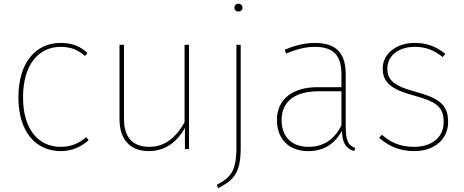

<svg xmlns="http://www.w3.org/2000/svg" viewBox="-20 -802 2494 1033"><path d="M306 -571C168 -571 79 -460 79 -278C79 -94 172 11 307 11C369 11 418 -13 457 -48L443 -64C407 -32 364 -12 306 -12C189 -12 104 -103 104 -278C104 -455 188 -550 307 -550C362 -550 402 -532 437 -501L451 -517C409 -555 366 -571 306 -571Z M997 -561H973V-144C929 -66 870 -12 784 -12C696 -12 647 -60 647 -163V-561H623V-161C623 -50 681 11 781 11C874 11 936 -44 975 -114V0H997Z M1262 -782C1249 -782 1241 -771 1241 -760C1241 -750 1249 -740 1262 -740C1277 -740 1285 -750 1285 -760C1285 -771 1277 -782 1262 -782ZM1275 -561H1252V-8C1252 120 1220 153 1147 192L1153 211C1236 167 1275 132 1275 -6Z M1840 -119V-402C1840 -512 1793 -571 1674 -571C1620 -571 1569 -558 1512 -535L1519 -514C1575 -537 1624 -550 1674 -550C1781 -550 1817 -497 1817 -400V-333H1689C1556 -333 1470 -270 1470 -156C1470 -56 1532 11 1639 11C1722 11 1780 -27 1820 -98C1821 -31 1842 -3 1886 11L1891 -6C1855 -19 1840 -44 1840 -119ZM1639 -12C1549 -12 1495 -67 1495 -156C1495 -258 1570 -311 1694 -311H1817V-127C1780 -55 1725 -12 1639 -12Z M2210 -571C2115 -571 2039 -515 2039 -433C2039 -357 2088 -320 2207 -288C2329 -255 2367 -226 2367 -145C2367 -59 2298 -12 2209 -12C2129 -12 2082 -37 2034 -77L2020 -60C2067 -21 2121 11 2209 11C2316 11 2391 -52 2391 -145C2391 -238 2344 -273 2217 -308C2106 -338 2064 -367 2064 -433C2064 -504 2127 -550 2211 -550C2274 -550 2315 -531 2362 -495L2376 -512C2327 -552 2277 -571 2210 -571Z"/></svg>

Font: Glow Sans SC Normal Thin
Style: Regular
Weight: 100
Designer: Ryoko NISHIZUKA (kana, bopomofo & ideographs); Paul D. Hunt (Latin, Greek & Cyrillic); Sandoll Communications, Soo-young
Version: Version 0.93